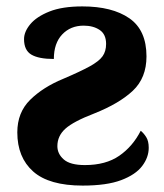

<svg xmlns="http://www.w3.org/2000/svg" viewBox="-20 -569 511 599"><path d="M238 10Q133 10 83.5 -34Q34 -78 34 -156Q34 -218 74 -257.5Q114 -297 177 -323Q231 -346 260 -362Q289 -378 300 -393.5Q311 -409 311 -432Q311 -462 291 -475.5Q271 -489 241 -489Q200 -489 174 -461.5Q148 -434 148 -385Q101 -385 78 -398.5Q55 -412 55 -447Q55 -470 74.5 -493.5Q94 -517 134 -533Q174 -549 237 -549Q330 -549 383.5 -512Q437 -475 437 -393Q437 -326 394.5 -286Q352 -246 274 -215Q209 -190 184 -167.5Q159 -145 159 -113Q159 -89 179 -71.5Q199 -54 245 -54Q310 -54 352 -83Q394 -112 419 -161Q428 -154 436 -141.5Q444 -129 444 -108Q444 -78 423.5 -51Q403 -24 358 -7Q313 10 238 10Z"/></svg>

Font: Noto Serif SemiCondensed ExtraBold
Style: Regular
Weight: 800
Width: 4
Designer: Monotype Design Team
Foundry: Monotype Imaging Inc.
Version: Version 2.015